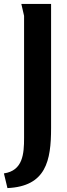

<svg xmlns="http://www.w3.org/2000/svg" viewBox="-56 -752 344 981"><path d="M53 -732 67 -671V-47C67 34 61 120 -36 134L-18 209C179 200 205 70 205 -98V-732Z"/></svg>

Font: Rosario
Style: Bold
Weight: 700
Designer: Hector Gatti
Foundry: Omnibus Type
Version: Version 1.100